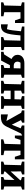

<svg xmlns="http://www.w3.org/2000/svg" viewBox="1894 -2470 579 4408"><g transform="rotate(90 2184.0 -265.5)"><path d="M33 0V-50Q50 -57 67 -63Q84 -69 105 -75L115 -457L33 -480V-535H508V-320H447L404 -446H260V-73L353 -55V0Z M538 3V-155L649 -135Q666 -186 676 -264Q686 -342 694 -427L697 -457L589 -480V-535H1130V-485Q1121 -481 1114.5 -479Q1108 -477 1096 -473Q1084 -469 1058 -459V-73L1130 -55V0H831V-49Q864 -64 903 -75L913 -445H792Q782 -315 767.5 -227Q753 -139 726 -87.5Q699 -36 654 -15Q609 6 538 3Z M1168 0V-56L1229 -71L1334 -240Q1290 -260 1264 -296Q1238 -332 1238 -377Q1238 -449 1289 -492Q1340 -535 1431 -535H1766V-485Q1750 -478 1731 -470.5Q1712 -463 1694 -459V-73L1766 -55V0H1472V-50Q1491 -59 1509.5 -66Q1528 -73 1540 -75L1543 -203H1476L1369 0ZM1485 -291H1546L1550 -446H1419Q1394 -413 1394 -375Q1394 -339 1419.5 -315Q1445 -291 1485 -291Z M1834 0V-50Q1851 -57 1868 -63Q1885 -69 1906 -75L1916 -457L1834 -480V-535H2127V-485Q2112 -477 2099.5 -472.5Q2087 -468 2061 -459V-308H2258L2262 -457L2187 -480V-535H2479V-485Q2445 -469 2407 -459V-73L2479 -55V0H2187V-50Q2204 -59 2219 -64.5Q2234 -70 2252 -75L2256 -220H2061V-73L2127 -55V0Z M2606 3V-157L2757 -123L2568 -461L2514 -479V-535H2795V-485Q2768 -469 2738 -457L2842 -246L2926 -450L2860 -479V-535H3091V-485Q3067 -470 3045 -459L2893 -139Q2871 -92 2842.5 -60Q2814 -28 2769 -12Q2724 4 2653 4Q2642 4 2630 3.5Q2618 3 2606 3Z M3638 -535V-317H3579L3537 -446H3438V-76L3541 -55V0H3179V-50Q3203 -58 3229 -66Q3255 -74 3282 -79L3293 -446H3192L3150 -317H3091V-535Z M3690 0V-50Q3707 -57 3724 -63Q3741 -69 3762 -75L3772 -457L3690 -480V-535H3985V-485Q3970 -478 3951.5 -471Q3933 -464 3915 -459L3916 -219L4116 -438V-457L4044 -480V-535H4332V-485Q4297 -469 4261 -459V-73L4332 -55V0H4043V-51Q4059 -59 4074 -64Q4089 -69 4106 -75L4112 -308L3916 -93L3917 -73L3981 -55V0Z"/></g></svg>

Font: Piazzolla SC
Style: Bold
Weight: 700
Designer: Juan Pablo del Peral
Foundry: Huerta Tipografica
Version: Version 1.330